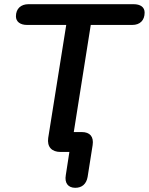

<svg xmlns="http://www.w3.org/2000/svg" viewBox="-20 -725 710 916"><path d="M339 171C371 171 392 153 398 119L422 -33C428 -73 409 -95 370 -95H332L413 -606H611C648 -606 670 -628 670 -665C670 -691 650 -705 617 -705H116C80 -705 56 -684 56 -647C56 -622 76 -606 109 -606H296L210 -67C204 -25 226 0 269 0H311L294 110C287 148 305 171 339 171Z"/></svg>

Font: SN Pro Semibold
Style: Italic
Weight: 600
Italic angle: -9°
Designer: Tobias Whetton
Foundry: Supernotes
Version: Version 1.001;Glyphs 3.2 (3249)